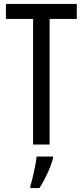

<svg xmlns="http://www.w3.org/2000/svg" viewBox="-20 -734 421 975"><path d="M232 0H148V-638H10V-714H370V-638H232ZM249 71Q239 108 219.5 149.5Q200 191 180 221H134V210Q140 192 146.5 164.5Q153 137 158.5 109Q164 81 166 61H249Z"/></svg>

Font: Noto Sans Hebrew ExtraCondensed
Style: Regular
Weight: 400
Width: 2
Designer: Monotype Design Team
Foundry: Monotype Imaging Inc.
Version: Version 2.004; ttfautohint (v1.8.4.7-5d5b)